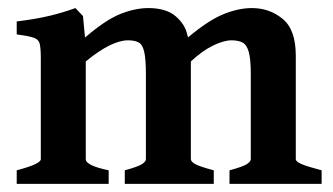

<svg xmlns="http://www.w3.org/2000/svg" viewBox="-20 -451 818 471"><path d="M543 0V-33.2Q575.7 -42 585.4 -48.3Q595.2 -54.7 595.2 -60.5V-270Q595.2 -306.6 590.1 -324.2Q585 -341.8 574.5 -346.9Q564 -352.1 547.9 -352.1Q529.3 -352.1 502.9 -339.4Q476.6 -326.7 448.2 -300.3V-60.5Q448.2 -54.7 458.7 -48.6Q469.2 -42.5 504.4 -33.2V0H286.1V-33.2Q318.4 -42 328.1 -48.3Q337.9 -54.7 337.9 -60.5V-270Q337.9 -306.6 333.7 -324.2Q329.6 -341.8 320.1 -346.9Q310.5 -352.1 293.9 -352.1Q274.4 -352.1 248.8 -339.6Q223.1 -327.1 190.4 -300.3V-60.5Q190.4 -44.9 246.6 -33.2V0H21V-33.2Q80.1 -48.8 80.1 -60.5V-308.1Q80.1 -332.5 77.4 -343.5Q74.7 -354.5 62.3 -358.6Q49.8 -362.8 21 -366.7V-398.4Q68.4 -404.3 100.3 -411.9Q132.3 -419.4 165 -431.2L183.6 -411.6L188.5 -358.9Q239.7 -402.8 275.9 -417Q312 -431.2 344.2 -431.2Q387.2 -431.2 410.6 -411.4Q434.1 -391.6 439.5 -365.2L441.4 -359.4Q492.2 -401.9 528.8 -416.5Q565.4 -431.2 598.1 -431.2Q641.1 -431.2 673.3 -404.8Q705.6 -378.4 705.6 -314.5V-60.5Q705.6 -54.7 719.5 -48.6Q733.4 -42.5 769 -33.2V0Z"/></svg>

Font: Dai Banna SIL SemiBold
Style: Regular
Weight: 600
Designer: Victor Gaultney
Foundry: SIL International
Version: Version 4.000